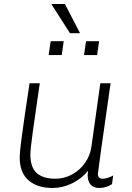

<svg xmlns="http://www.w3.org/2000/svg" viewBox="-20 -925 657 955"><path d="M172 -471Q156 -363 143.5 -272Q131 -181 131 -157Q131 -93 162.5 -64.5Q194 -36 255 -36Q299 -36 338 -57Q377 -78 403 -115Q429 -152 435 -197L479 -511H530Q467 -72 467 -61Q467 -36 490 -36Q513 -36 543 -52L537 -9Q507 10 474 10Q445 10 430.5 -7Q416 -24 416 -54Q416 -60 418 -76Q386 -36 338.5 -13Q291 10 241 10Q166 10 122 -28Q78 -66 78 -142Q78 -163 84.5 -215.5Q91 -268 97.5 -311.5Q104 -355 107 -377L127 -511H178ZM378 -760H328L237 -902L238 -905H303ZM297 -720 287 -651H222L232 -720ZM473 -720 463 -651H398L408 -720Z"/></svg>

Font: Chivo Thin Italic
Style: Regular
Weight: 100
Italic angle: -8.05°
Designer: Hector Gatti
Foundry: Omnibus-Type
Version: Version 1.007